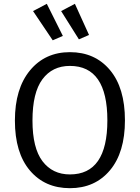

<svg xmlns="http://www.w3.org/2000/svg" viewBox="-20 -973 732 1005"><path d="M225 -953 309 -785 256 -762 153 -915ZM372 -953 446 -790 393 -767 300 -915ZM346 -700Q477 -700 555.5 -606.5Q634 -513 634 -343Q634 -175 555.5 -81.5Q477 12 346 12Q215 12 136.5 -80.5Q58 -173 58 -342Q58 -509 137 -604.5Q216 -700 346 -700ZM346 -628Q254 -628 202 -558Q150 -488 150 -342Q150 -198 202.5 -129Q255 -60 346 -60Q542 -60 542 -343Q542 -628 346 -628Z"/></svg>

Font: FiraGO Book
Style: Regular
Weight: 350
Designer: bBox Type
Foundry: bBox Type GmbH
Version: Version 1.001;PS 001.001;hotconv 1.0.88;makeotf.lib2.5.64775